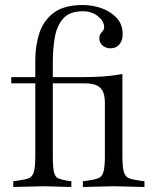

<svg xmlns="http://www.w3.org/2000/svg" viewBox="-20 -744 607 767"><path d="M33 3V-20L49 -22Q78 -26 93.5 -31.5Q109 -37 115 -56.5Q121 -76 121 -121V-411H25V-436H121V-504Q121 -561 137 -611Q153 -661 194 -692.5Q235 -724 311 -724Q348 -724 384.5 -711.5Q421 -699 445.5 -673Q470 -647 470 -607Q470 -582 457 -566.5Q444 -551 421 -551Q403 -551 390 -562Q377 -573 377 -591Q377 -603 382 -609.5Q387 -616 391.5 -621.5Q396 -627 396 -636Q396 -659 371.5 -679Q347 -699 311 -699Q258 -699 232.5 -670Q207 -641 199 -595Q191 -549 191 -499V-436H348V-411H191V-121Q191 -76 195.5 -56.5Q200 -37 213 -31.5Q226 -26 249 -22L265 -20V3L156 0ZM311 3V-20L327 -22Q356 -26 371.5 -31.5Q387 -37 393 -56.5Q399 -76 399 -121V-375H469V-121Q469 -76 475 -56.5Q481 -37 496.5 -31.5Q512 -26 541 -22L557 -20V3L434 0ZM399 -332Q399 -366 389 -382.5Q379 -399 361 -405Q343 -411 318 -411H311V-436Q352 -436 390 -438.5Q428 -441 469 -448V-347Z"/></svg>

Font: Baskervville SC
Style: Regular
Weight: 400
Designer: Alexis Faudot, Rémi Forte, Morgane Pierson, Rafael Ribas, Tanguy Vanlaeys, Rosalie Wagner, Thomas Huot-Marchand
Foundry: ANRT
Version: Version 1.100